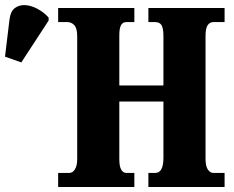

<svg xmlns="http://www.w3.org/2000/svg" viewBox="-30 -746 932 766"><path d="M202 0V-56H246Q260 -56 269 -70.5Q278 -85 278 -111V-601Q278 -633 266.5 -645.5Q255 -658 238 -658H202V-714H506V-658H475Q460 -658 453 -646Q446 -634 446 -605V-405H622V-602Q622 -633 614.5 -645.5Q607 -658 588 -658H562V-714H866V-658H822Q807 -658 798.5 -645.5Q790 -633 790 -602V-112Q790 -84 799 -70Q808 -56 822 -56H866V0H562V-56H589Q622 -56 622 -116V-341H446V-111Q446 -56 475 -56H506V0ZM55 -497 -10 -520 8 -669Q12 -701 29.5 -714Q47 -727 71 -725.5Q95 -724 120 -710.5Q145 -697 164 -676V-664Z"/></svg>

Font: Noto Serif ExtraCondensed Black
Style: Regular
Weight: 900
Width: 2
Designer: Monotype Design Team
Foundry: Monotype Imaging Inc.
Version: Version 2.015; ttfautohint (v1.8.4.7-5d5b)